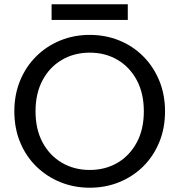

<svg xmlns="http://www.w3.org/2000/svg" viewBox="-20 -870 838 897"><path d="M399 7Q326 7 262 -19Q198 -45 149.5 -92.5Q101 -140 74 -205.5Q47 -271 47 -350Q47 -428 74 -493.5Q101 -559 149.5 -607Q198 -655 262 -681Q326 -707 399 -707Q473 -707 537 -681Q601 -655 649 -607Q697 -559 724 -493.5Q751 -428 751 -350Q751 -271 724 -205.5Q697 -140 649 -92.5Q601 -45 537 -19Q473 7 399 7ZM399 -76Q472 -76 529 -109.5Q586 -143 619 -204.5Q652 -266 652 -350Q652 -434 619 -495.5Q586 -557 529 -590.5Q472 -624 399 -624Q327 -624 269.5 -590.5Q212 -557 179 -495.5Q146 -434 146 -350Q146 -266 179 -204.5Q212 -143 269.5 -109.5Q327 -76 399 -76ZM221 -777V-850H577V-777Z"/></svg>

Font: Envelope Sans Variable
Style: Regular
Weight: 500
Designer: Andreas Rasmussen / Norman Anderson
Foundry: mail.de GmbH
Version: Version 1.150